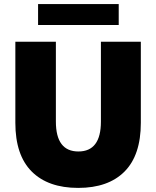

<svg xmlns="http://www.w3.org/2000/svg" viewBox="-20 -904 763 938"><path d="M55 -304V-700H253V-310Q253 -164 363 -164Q473 -164 473 -310V-700H668V-304Q668 -146 588.5 -66Q509 14 362 14Q215 14 135 -66Q55 -146 55 -304ZM166 -884H560V-782H166Z"/></svg>

Font: Chess Sans ExtraBold
Style: Regular
Weight: 800
Designer: Wolf Bōese
Foundry: Wolf Bōese
Version: Version 7.223